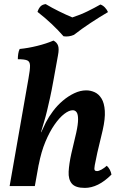

<svg xmlns="http://www.w3.org/2000/svg" viewBox="-20 -908 592 937"><path d="M27 0 119 -525Q127 -568 126.5 -588Q126 -608 112.5 -613.5Q99 -619 67 -619Q67 -632 69 -645.5Q71 -659 76 -669Q117 -673 161.5 -684Q206 -695 241 -710Q258 -701 263.5 -685Q269 -669 263 -638Q250 -567 241 -516.5Q232 -466 224 -430Q216 -394 209.5 -367Q203 -340 195.5 -315Q188 -290 180 -263L197 -262L150 0ZM401 -467Q422 -467 442 -458Q462 -449 475.5 -427Q489 -405 491.5 -367Q494 -329 481 -272L455 -163Q446 -121 442.5 -102Q439 -83 442 -78Q445 -73 453 -73Q462 -73 475.5 -80.5Q489 -88 501 -99Q510 -91 516 -79.5Q522 -68 524 -56Q491 -23 458.5 -7Q426 9 394 9Q348 9 330.5 -12Q313 -33 315 -70.5Q317 -108 328 -158L352 -260Q361 -301 361 -325.5Q361 -350 354 -360Q347 -370 335 -370Q317 -370 293.5 -352Q270 -334 246 -299.5Q222 -265 201.5 -216Q181 -167 169 -104L164 -226L204 -311Q218 -338 239 -366Q260 -394 286.5 -416.5Q313 -439 342.5 -453Q372 -467 401 -467ZM290 -731Q264 -761 231 -792Q198 -823 163 -850Q168 -866 177 -876Q186 -886 203 -888Q233 -870 267.5 -853Q302 -836 333 -823Q373 -836 407.5 -853Q442 -870 470 -886Q482 -882 492 -871.5Q502 -861 507 -849Q466 -825 422 -796Q378 -767 341 -738Q316 -727 290 -731Z"/></svg>

Font: Vollkorn SemiBold
Style: Italic
Weight: 600
Italic angle: -11°
Designer: Friedrich Althausen
Foundry: Friedrich Althausen
Version: Version 5.000